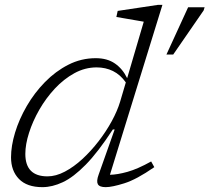

<svg xmlns="http://www.w3.org/2000/svg" viewBox="-20 -762 864 792"><path d="M616.5 -72.5Q543 -21.5 492.5 -5.8Q442 10 416 10Q390 10 383.5 -2.5Q377 -15 387 -42L453 -228H445.5Q384.5 -134.5 333.8 -82.8Q283 -31 239.2 -10.5Q195.5 10 155 10Q91 10 58.2 -23.8Q25.5 -57.5 25.5 -113Q25.5 -160 42.2 -215.2Q59 -270.5 90.5 -324.8Q122 -379 165.5 -423.5Q209 -468 262 -495Q315 -522 375 -522Q422.5 -522 454.2 -500Q486 -478 504.5 -439.5L573 -672.5Q564 -674 542.5 -677.8Q521 -681.5 497.8 -685.5Q474.5 -689.5 460 -692L465.5 -717L632 -742H650L433.5 -41Q464 -41.5 506 -53.2Q548 -65 603.5 -96ZM84.5 -127Q84.5 -34.5 176 -34.5Q210.5 -34.5 247.5 -54Q284.5 -73.5 320 -106.2Q355.5 -139 386.8 -179.5Q418 -220 441 -262.2Q464 -304.5 475.5 -342.5L499 -422Q476.5 -454 446 -469Q415.5 -484 378.5 -484Q330.5 -484 286.8 -460Q243 -436 206.2 -396.5Q169.5 -357 142.2 -309.5Q115 -262 99.8 -214.2Q84.5 -166.5 84.5 -127ZM666.5 -537 756 -732H824L820 -719L694.5 -537Z"/></svg>

Font: Newsreader 6pt Light
Style: Italic
Weight: 300
Italic angle: -17°
Designer: Hugues Gentile
Foundry: Production Type
Version: Version 1.003; ttfautohint (v1.8.3)